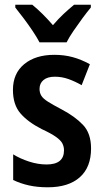

<svg xmlns="http://www.w3.org/2000/svg" viewBox="-20 -786 440 816"><path d="M367 -155Q367 -75 319 -32.5Q271 10 183 10Q139 10 103 2Q67 -6 36 -21V-130Q65 -112 103 -99.5Q141 -87 178 -87Q252 -87 252 -147Q252 -163 245 -176.5Q238 -190 217.5 -204.5Q197 -219 158 -237Q99 -267 67 -304Q35 -341 35 -404Q35 -474 83 -513.5Q131 -553 211 -553Q253 -553 289.5 -543Q326 -533 362 -513L327 -424Q299 -440 271 -450Q243 -460 213 -460Q182 -460 165 -446Q148 -432 148 -408Q148 -392 155.5 -379.5Q163 -367 183.5 -354Q204 -341 242 -321Q299 -291 333 -255Q367 -219 367 -155ZM148 -606Q137 -627 119 -654Q101 -681 81 -707.5Q61 -734 45 -754V-766H117Q159 -732 205 -679Q229 -707 250.5 -727Q272 -747 295 -766H366V-754Q350 -735 330.5 -708.5Q311 -682 292.5 -655Q274 -628 263 -606Z"/></svg>

Font: Noto Sans Myanmar Condensed SemiBold
Style: Regular
Weight: 600
Width: 3
Designer: Monotype Design Team
Foundry: Monotype Imaging Inc.
Version: Version 2.107; ttfautohint (v1.8.4.7-5d5b)